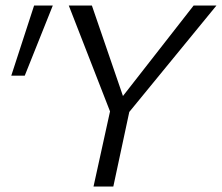

<svg xmlns="http://www.w3.org/2000/svg" viewBox="-20 -678 807 698"><path d="M380 -273 230 -658H314L427 -329L684 -658H767L450 -271L392 0H320ZM21 -403 104 -658H172L70 -403Z"/></svg>

Font: LXGW Bright GB
Style: Italic
Weight: 400
Italic angle: -12°
Designer: Christian Thalmann (Catharsis Fonts)
Foundry: LXGW / Christian Thalmann (Catharsis Fonts) / Fontworks Inc.
Version: Version 5.510